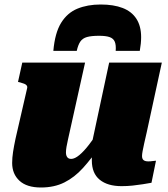

<svg xmlns="http://www.w3.org/2000/svg" viewBox="-20 -821 746 853"><path d="M427 -801Q369 -801 324 -782.5Q279 -764 251.5 -719.5Q224 -675 217 -595H321Q327 -622 337 -636.5Q347 -651 366.5 -656.5Q386 -662 420 -662Q451 -662 467.5 -656Q484 -650 490 -635.5Q496 -621 494 -595H601Q604 -612 605.5 -627Q607 -642 607 -656Q607 -705 586 -737.5Q565 -770 525 -785.5Q485 -801 427 -801ZM282 -201Q278 -183 275.5 -169Q273 -155 273 -143Q273 -135 275.5 -128.5Q278 -122 283 -118.5Q288 -115 296 -115Q312 -115 332.5 -132Q353 -149 376 -179Q399 -209 424 -247V-172Q387 -117 349 -75Q311 -33 266 -10.5Q221 12 162 12Q99 12 66.5 -18Q34 -48 34 -97Q34 -120 38 -146Q42 -172 49 -205L101 -431Q102 -437 98.5 -441.5Q95 -446 87.5 -449Q80 -452 69 -455L60 -457L79 -543H358ZM632 -234Q625 -204 620.5 -183.5Q616 -163 613.5 -149.5Q611 -136 611 -128Q611 -115 618 -109.5Q625 -104 639 -104Q649 -104 658 -105.5Q667 -107 673 -107L653 -9Q636 -6 614.5 -2.5Q593 1 569 3.5Q545 6 520 6Q458 6 423 -22.5Q388 -51 388 -108Q388 -112 388 -117Q388 -122 388 -129Q388 -136 388 -145L377 -132L465 -543H699Z"/></svg>

Font: Roboto Serif Black
Style: Italic
Weight: 900
Italic angle: -10°
Version: Version 1.008